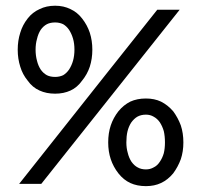

<svg xmlns="http://www.w3.org/2000/svg" viewBox="-20 -633 691 661"><path d="M169.9 -613.3Q139.6 -613.3 116.2 -601.6Q91.8 -590.8 75.2 -569.3Q57.6 -546.9 49.8 -520.5Q41 -493.2 41 -461.9Q41 -430.7 49.8 -403.3Q57.6 -377 75.2 -355.5Q91.8 -332 116.2 -321.3Q139.6 -310.5 169.9 -310.5Q199.2 -310.5 222.7 -321.3Q246.1 -332 262.7 -355.5Q280.3 -377 289.1 -403.3Q297.9 -430.7 297.9 -461.9Q297.9 -493.2 289.1 -520.5Q280.3 -546.9 262.7 -569.3Q246.1 -590.8 222.7 -601.6Q199.2 -613.3 169.9 -613.3ZM169.9 -555.7Q184.6 -555.7 197.3 -549.8Q209 -543 217.8 -530.3Q226.6 -516.6 231.4 -500Q236.3 -483.4 236.3 -461.9Q236.3 -441.4 231.4 -423.8Q226.6 -407.2 217.8 -393.6Q209 -380.9 197.3 -374Q184.6 -368.2 169.9 -368.2Q153.3 -368.2 141.6 -374Q128.9 -380.9 120.1 -393.6Q111.3 -407.2 107.4 -423.8Q102.5 -441.4 102.5 -461.9Q102.5 -482.4 107.4 -499Q111.3 -516.6 120.1 -530.3Q128.9 -543 141.6 -549.8Q153.3 -555.7 169.9 -555.7ZM482.4 -293.9Q452.1 -293.9 428.7 -283.2Q405.3 -271.5 387.7 -250Q370.1 -227.5 361.3 -201.2Q352.5 -174.8 352.5 -142.6Q352.5 -111.3 361.3 -85Q370.1 -58.6 387.7 -36.1Q405.3 -13.7 428.7 -2.9Q452.1 7.8 482.4 7.8Q511.7 7.8 534.2 -2.9Q557.6 -13.7 576.2 -36.1Q592.8 -58.6 602.5 -85Q611.3 -111.3 611.3 -142.6Q611.3 -174.8 602.5 -201.2Q592.8 -227.5 576.2 -250Q557.6 -271.5 534.2 -283.2Q511.7 -293.9 482.4 -293.9ZM482.4 -238.3Q497.1 -238.3 508.8 -231.4Q521.5 -224.6 530.3 -211.9Q539.1 -198.2 543.9 -181.6Q547.9 -164.1 547.9 -142.6Q547.9 -122.1 543.9 -105.5Q539.1 -88.9 530.3 -76.2Q521.5 -62.5 508.8 -56.6Q497.1 -49.8 482.4 -49.8Q465.8 -49.8 454.1 -56.6Q442.4 -62.5 432.6 -76.2Q423.8 -89.8 419.9 -106.4Q415 -123 415 -142.6Q415 -164.1 418.9 -180.7Q422.9 -197.3 431.6 -210.9Q441.4 -224.6 453.1 -231.4Q465.8 -238.3 482.4 -238.3ZM521.5 -599.6Q402.3 -450.2 45.9 0Q65.4 0 122.1 0Q241.2 -150.4 598.6 -599.6Q579.1 -599.6 521.5 -599.6Z"/></svg>

Font: TextaAlt
Style: Regular
Weight: 400
Designer: Daniel Hernandez & Miguel Hernandez
Version: Version 1.005;com.myfonts.easy.latinotype.texta.alt-regular.